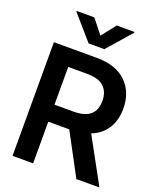

<svg xmlns="http://www.w3.org/2000/svg" viewBox="-170 -1053 953 1155"><g transform="rotate(20 306.5 -475.5)"><path d="M52.7 0V-727.5H325.7Q451.2 -727.5 516.6 -663.1Q582 -598.6 582 -494.6Q582 -420.4 548.8 -367.4Q515.6 -314.5 451.2 -288.6L608.9 0H461.4L318.8 -266.6H184.6V0ZM305.2 -617.2H184.6V-375.5H305.7Q379.4 -375.5 413.6 -406Q447.8 -436.5 447.8 -494.6Q447.8 -552.7 413.6 -585Q379.4 -617.2 305.2 -617.2ZM230 -951.2 302.2 -860.4 373.5 -951.2H486.8V-945.8L352.1 -792H251.5L117.7 -945.8V-951.2Z"/></g></svg>

Font: Inter Tight SemiBold
Style: Regular
Weight: 600
Designer: Rasmus Andersson
Foundry: rsms
Version: Version 3.004; ttfautohint (v1.8.4.7-5d5b)